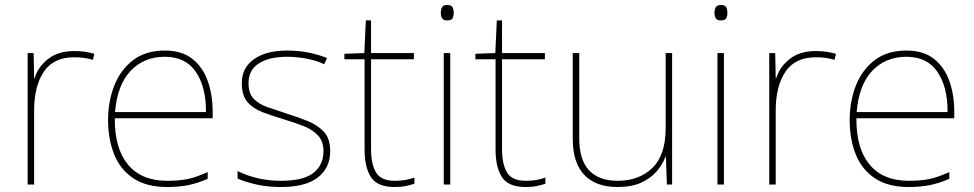

<svg xmlns="http://www.w3.org/2000/svg" viewBox="-20 -741 3913 771"><path d="M278 -536Q302 -536 321.5 -533Q341 -530 359 -525L353 -501Q334 -506 317.5 -508.5Q301 -511 278 -511Q195 -511 156 -453Q117 -395 117 -297V0H91V-528H115L117 -427H119Q133 -473 173.5 -504.5Q214 -536 278 -536Z M642 -538Q710 -538 752 -505Q794 -472 814 -416.5Q834 -361 834 -291V-266H441Q440 -145 494 -80Q548 -15 651 -15Q699 -15 733.5 -22Q768 -29 814 -50V-23Q776 -6 737.5 2Q699 10 651 10Q568 10 515.5 -25Q463 -60 438.5 -121Q414 -182 414 -259Q414 -334 439 -397.5Q464 -461 514.5 -499.5Q565 -538 642 -538ZM642 -513Q558 -513 504.5 -456.5Q451 -400 442 -291H807Q808 -390 767 -451.5Q726 -513 642 -513Z M1306 -134Q1306 -67 1256.5 -28.5Q1207 10 1108 10Q1053 10 1008 -0.5Q963 -11 934 -24V-54Q1014 -15 1108 -15Q1199 -15 1239 -47Q1279 -79 1279 -134Q1279 -173 1257.5 -196.5Q1236 -220 1199.5 -234.5Q1163 -249 1119 -262Q1073 -276 1034.5 -290.5Q996 -305 973.5 -331.5Q951 -358 951 -407Q951 -469 1000 -503.5Q1049 -538 1133 -538Q1180 -538 1221 -529.5Q1262 -521 1293 -508L1282 -483Q1254 -497 1213.5 -505Q1173 -513 1133 -513Q1061 -513 1019.5 -486.5Q978 -460 978 -407Q978 -366 998.5 -344.5Q1019 -323 1053.5 -311Q1088 -299 1128 -286Q1172 -272 1213 -256Q1254 -240 1280 -212.5Q1306 -185 1306 -134Z M1565 -15Q1590 -15 1609 -18.5Q1628 -22 1644 -28V-3Q1628 2 1609.5 6Q1591 10 1565 10Q1495 10 1469.5 -30Q1444 -70 1444 -140V-503H1363V-525L1443 -528L1449 -659H1470V-528H1642V-503H1470V-143Q1470 -82 1490 -48.5Q1510 -15 1565 -15Z M1775 -721Q1793 -721 1797.5 -711.5Q1802 -702 1802 -690Q1802 -677 1797.5 -668Q1793 -659 1775 -659Q1760 -659 1755 -668Q1750 -677 1750 -690Q1750 -702 1755 -711.5Q1760 -721 1775 -721ZM1788 -528V0H1762V-528Z M2091 -15Q2116 -15 2135 -18.5Q2154 -22 2170 -28V-3Q2154 2 2135.5 6Q2117 10 2091 10Q2021 10 1995.5 -30Q1970 -70 1970 -140V-503H1889V-525L1969 -528L1975 -659H1996V-528H2168V-503H1996V-143Q1996 -82 2016 -48.5Q2036 -15 2091 -15Z M2679 -528V0H2658L2654 -111H2652Q2641 -81 2617 -53Q2593 -25 2554.5 -7.5Q2516 10 2460 10Q2372 10 2326 -39Q2280 -88 2280 -182V-528H2306V-186Q2306 -98 2346 -56.5Q2386 -15 2460 -15Q2546 -15 2599.5 -66.5Q2653 -118 2653 -226V-528Z M2874 -721Q2892 -721 2896.5 -711.5Q2901 -702 2901 -690Q2901 -677 2896.5 -668Q2892 -659 2874 -659Q2859 -659 2854 -668Q2849 -677 2849 -690Q2849 -702 2854 -711.5Q2859 -721 2874 -721ZM2887 -528V0H2861V-528Z M3256 -536Q3280 -536 3299.5 -533Q3319 -530 3337 -525L3331 -501Q3312 -506 3295.5 -508.5Q3279 -511 3256 -511Q3173 -511 3134 -453Q3095 -395 3095 -297V0H3069V-528H3093L3095 -427H3097Q3111 -473 3151.5 -504.5Q3192 -536 3256 -536Z M3620 -538Q3688 -538 3730 -505Q3772 -472 3792 -416.5Q3812 -361 3812 -291V-266H3419Q3418 -145 3472 -80Q3526 -15 3629 -15Q3677 -15 3711.5 -22Q3746 -29 3792 -50V-23Q3754 -6 3715.5 2Q3677 10 3629 10Q3546 10 3493.5 -25Q3441 -60 3416.5 -121Q3392 -182 3392 -259Q3392 -334 3417 -397.5Q3442 -461 3492.5 -499.5Q3543 -538 3620 -538ZM3620 -513Q3536 -513 3482.5 -456.5Q3429 -400 3420 -291H3785Q3786 -390 3745 -451.5Q3704 -513 3620 -513Z"/></svg>

Font: Noto Sans Tamil Thin
Style: Regular
Weight: 100
Designer: Jelle Bosma - Monotype Design Team
Foundry: Monotype Imaging Inc.
Version: Version 2.004; ttfautohint (v1.8.4.7-5d5b)